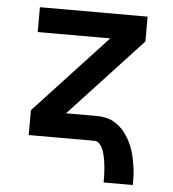

<svg xmlns="http://www.w3.org/2000/svg" viewBox="-50 -567 701 778"><g transform="rotate(5 300.0 -177.5)"><path d="M400 165Q400 153 400 141.5Q400 130 399 118.5Q398 107 397 95.5Q396 84 394 73Q392 62 389 50.5Q386 39 381.5 28.5Q377 18 368.5 9Q360 0 349 0H81V-101L376 -419H81V-520H519V-419L224 -101H349Q367 -101 384.5 -97.5Q402 -94 417.5 -85.5Q433 -77 446 -65Q459 -53 469 -38.5Q479 -24 487 -8Q495 8 500.5 25Q506 42 509.5 59.5Q513 77 515.5 94.5Q518 112 518.5 129.5Q519 147 519 165Z"/></g></svg>

Font: Iosevka Aile
Style: Bold
Weight: 700
Designer: Belleve Invis
Foundry: Belleve Invis
Version: Version 28.0.1; ttfautohint (v1.8.4)